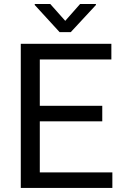

<svg xmlns="http://www.w3.org/2000/svg" viewBox="-20 -927 608 947"><path d="M484.4 -328.6H176.3V-76.7H534.2V0H82.5V-710.9H529.3V-633.8H176.3V-405.3H484.4ZM301.8 -824.2 375 -907.2H453.1V-902.3L329.1 -768.6H273.9L151.4 -902.3V-907.2H228Z"/></svg>

Font: Noboto
Style: Regular
Weight: 400
Designer: Google
Version: Version 2.001101; 2014